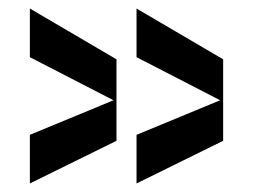

<svg xmlns="http://www.w3.org/2000/svg" viewBox="-20 -542 593 450"><path d="M50 -112V-226L246 -307L50 -408V-522L253 -403V-212ZM300 -112V-226L496 -307L300 -408V-522L503 -403V-212Z"/></svg>

Font: Edgecutting Lite Sharp
Style: Medium
Weight: 500
Designer: RandomMaerks (Nguyen Gia Bao)
Version: Version 1.0